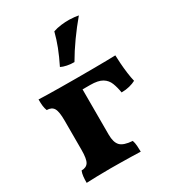

<svg xmlns="http://www.w3.org/2000/svg" viewBox="-175 -821 840 925"><g transform="rotate(-30 244.5 -358.5)"><path d="M33.6 3Q33.6 -17.2 35.2 -32.2Q36.8 -47.2 42.2 -61Q69.2 -61 80.4 -79.1Q91.6 -97.2 91.6 -148V-310Q91.6 -360.8 80.4 -378.9Q69.2 -397 42.2 -397Q36.8 -410.8 35.2 -425.8Q33.6 -440.8 33.6 -461Q54.4 -460 83.6 -459.5Q112.8 -459 151.9 -458.5Q191 -458 241.6 -458V-145.4Q241.6 -102 259.8 -83.1Q278 -64.2 327 -61Q331.8 -47.6 333.1 -30Q334.4 -12.4 334.4 3Q311.8 2 282.1 1.5Q252.4 1 222.4 0.5Q192.4 0 166.6 0Q128.4 0 92 1Q55.6 2 33.6 3ZM397.2 -290.2Q392.4 -320.4 382.9 -345Q373.4 -369.6 350.8 -383.3Q328.2 -397 284.2 -397H208.8L234.4 -458Q296.4 -458 338.7 -458.2Q381 -458.4 409.5 -458.9Q438 -459.4 460.2 -460Q460.6 -442.8 462.5 -415Q464.4 -387.2 468.2 -358.4Q472 -329.6 477.2 -308.8Q462.6 -300.8 441.8 -295.5Q421 -290.2 397.2 -290.2ZM273.6 -530.4Q253.8 -530 233.5 -534.2Q213.2 -538.4 201 -544.8Q223.8 -590.8 238.7 -629.4Q253.6 -668 263.6 -707.2Q283.8 -714.2 307.7 -717.2Q331.6 -720.2 354.4 -719.8Q368.2 -719.4 381.4 -718Q394.6 -716.6 404.4 -714.6Q367.8 -671.2 334 -623.8Q300.2 -576.4 273.6 -530.4Z"/></g></svg>

Font: Vollkorn
Style: Regular
Weight: 400
Designer: Friedrich Althausen
Foundry: Friedrich Althausen
Version: Version 4.104